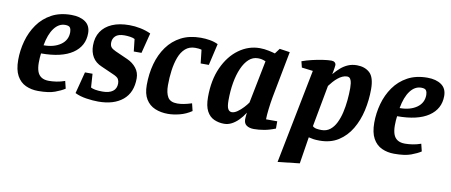

<svg xmlns="http://www.w3.org/2000/svg" viewBox="-65 -794 2933 1249"><g transform="rotate(10 1401.5 -169.5)"><path d="M195 10Q150 10 113 -7Q76 -24 54.5 -63Q33 -102 33 -167Q33 -230 50 -292Q67 -354 102.5 -404.5Q138 -455 193 -485Q248 -515 324 -515Q381 -515 416 -490.5Q451 -466 451 -416Q451 -331 379.5 -282.5Q308 -234 172 -234Q170 -217 169 -204.5Q168 -192 168 -172Q168 -139 176 -115.5Q184 -92 203 -79.5Q222 -67 253 -67Q276 -67 303 -71Q330 -75 358 -85L370 -36Q346 -20 305.5 -5Q265 10 195 10ZM179 -289Q248 -289 291.5 -319.5Q335 -350 335 -403Q335 -420 328 -432Q321 -444 295 -444Q253 -444 222.5 -403.5Q192 -363 179 -289Z M592 10Q556 10 513 3.5Q470 -3 438 -19L475 -162H525L531 -72Q542 -66 561 -62.5Q580 -59 609 -59Q652 -59 676 -76.5Q700 -94 700 -129Q700 -144 693 -157Q686 -170 655 -183L576 -218Q535 -235 515.5 -267.5Q496 -300 496 -344Q496 -398 521 -436Q546 -474 593 -494.5Q640 -515 707 -515Q743 -515 780 -507.5Q817 -500 849 -485L815 -351H764L755 -432Q745 -438 725.5 -441Q706 -444 687 -444Q646 -444 627.5 -426.5Q609 -409 609 -382Q609 -363 617.5 -352.5Q626 -342 648 -332L731 -295Q767 -279 790 -250Q813 -221 813 -182Q813 -88 754 -39Q695 10 592 10Z M1052 10Q1005 10 967 -6Q929 -22 907 -57.5Q885 -93 885 -151Q885 -226 903 -291.5Q921 -357 957.5 -407.5Q994 -458 1049 -486.5Q1104 -515 1179 -515Q1209 -515 1238.5 -510Q1268 -505 1293 -493L1260 -350H1206L1196 -439Q1186 -442 1175.5 -443Q1165 -444 1154 -444Q1115 -444 1089 -421Q1063 -398 1048.5 -359Q1034 -320 1027.5 -272Q1021 -224 1021 -174Q1021 -123 1038 -95Q1055 -67 1101 -67Q1121 -67 1144.5 -71.5Q1168 -76 1196 -85L1208 -36Q1171 -11 1129.5 -0.5Q1088 10 1052 10Z M1423 10Q1388 10 1357.5 -3.5Q1327 -17 1309 -50.5Q1291 -84 1291 -143Q1291 -256 1329 -339.5Q1367 -423 1430.5 -469Q1494 -515 1569 -515Q1598 -515 1628 -508.5Q1658 -502 1670 -498L1696 -533L1764 -523L1705 -215Q1698 -176 1693 -134Q1688 -92 1688 -66H1762V-18Q1722 -2 1687 4Q1652 10 1621 10Q1591 10 1572.5 -2.5Q1554 -15 1554 -43Q1554 -47 1554.5 -54.5Q1555 -62 1556 -71Q1557 -80 1558 -87Q1540 -58 1518 -36Q1496 -14 1472.5 -2Q1449 10 1423 10ZM1460 -73Q1477 -73 1497 -87Q1517 -101 1535 -120.5Q1553 -140 1563 -155L1619 -437Q1605 -443 1593.5 -445.5Q1582 -448 1568 -448Q1534 -448 1508 -424.5Q1482 -401 1463.5 -359Q1445 -317 1435.5 -262.5Q1426 -208 1426 -145Q1426 -104 1435 -88.5Q1444 -73 1460 -73Z M1810 194 1933 -429 1859 -438 1849 -478Q1879 -489 1915 -497.5Q1951 -506 1985 -511Q2019 -516 2041 -516Q2055 -516 2063 -509Q2071 -502 2071 -491Q2071 -486 2069 -474Q2067 -462 2065 -449.5Q2063 -437 2061 -430Q2082 -455 2104 -474Q2126 -493 2152 -504Q2178 -515 2210 -515Q2262 -515 2294.5 -485.5Q2327 -456 2327 -377Q2327 -305 2311.5 -236Q2296 -167 2263 -111.5Q2230 -56 2178.5 -23Q2127 10 2055 10Q2030 10 2013.5 7.5Q1997 5 1982 1L1954 178ZM2055 -60Q2088 -60 2111.5 -78.5Q2135 -97 2150.5 -128.5Q2166 -160 2175 -199Q2184 -238 2188 -280Q2192 -322 2192 -361Q2192 -376 2190 -392.5Q2188 -409 2181 -420.5Q2174 -432 2159 -432Q2144 -432 2128.5 -425Q2113 -418 2098.5 -406Q2084 -394 2071 -379.5Q2058 -365 2047 -350L1996 -75Q2007 -65 2022.5 -62.5Q2038 -60 2055 -60Z M2547 10Q2502 10 2465 -7Q2428 -24 2406.5 -63Q2385 -102 2385 -167Q2385 -230 2402 -292Q2419 -354 2454.5 -404.5Q2490 -455 2545 -485Q2600 -515 2676 -515Q2733 -515 2768 -490.5Q2803 -466 2803 -416Q2803 -331 2731.5 -282.5Q2660 -234 2524 -234Q2522 -217 2521 -204.5Q2520 -192 2520 -172Q2520 -139 2528 -115.5Q2536 -92 2555 -79.5Q2574 -67 2605 -67Q2628 -67 2655 -71Q2682 -75 2710 -85L2722 -36Q2698 -20 2657.5 -5Q2617 10 2547 10ZM2531 -289Q2600 -289 2643.5 -319.5Q2687 -350 2687 -403Q2687 -420 2680 -432Q2673 -444 2647 -444Q2605 -444 2574.5 -403.5Q2544 -363 2531 -289Z"/></g></svg>

Font: Manuale
Style: Bold Italic
Weight: 700
Italic angle: -11°
Version: Version 1.002